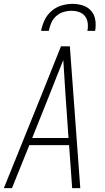

<svg xmlns="http://www.w3.org/2000/svg" viewBox="-24 -975 544 995"><path d="M-4 0 194 -490 292 -735H338L392 0H350L334 -223H128L38 0ZM331 -260 315 -490Q312 -534 309.5 -577.5Q307 -621 304 -664Q287 -621 269.5 -577.5Q252 -534 235 -490L143 -260ZM189 -815Q194 -843 207 -870.5Q220 -898 243 -918Q266 -938 295 -946.5Q324 -955 352 -955Q380 -955 406 -946.5Q432 -938 449 -918Q466 -898 470 -870.5Q474 -843 469 -815H429Q433 -836 430.5 -856Q428 -876 416.5 -891Q405 -906 386 -912.5Q367 -919 346 -919Q325 -919 304 -912.5Q283 -906 266.5 -891Q250 -876 241.5 -856Q233 -836 229 -815Z"/></svg>

Font: Iosevka Extralight
Style: Italic
Weight: 200
Italic angle: -9°
Monospace: yes
Designer: Belleve Invis
Foundry: Belleve Invis
Version: Version 32.5.0; ttfautohint (v1.8.4)